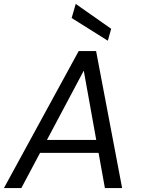

<svg xmlns="http://www.w3.org/2000/svg" viewBox="-34 -961 718 981"><path d="M-14 0 368 -700H457L590 0H502L394 -600L75 0ZM118 -180 152 -246H504L515 -180ZM517 -753 332 -869 353 -941 534 -814Z"/></svg>

Font: DM Sans 17pt
Style: Italic
Weight: 400
Italic angle: -10°
Version: Version 4.004;gftools[0.9.30]